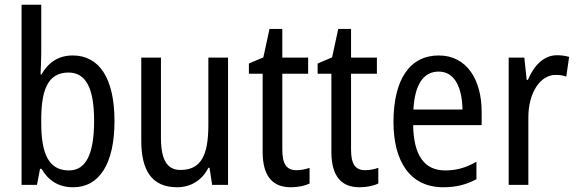

<svg xmlns="http://www.w3.org/2000/svg" viewBox="-20 -780 2432 810"><path d="M154 -553V-760H71V0H136L149 -68H155C185 -17 228 10 289 10C398 10 463 -88 463 -269C463 -451 398 -546 287 -546C227 -546 184 -517 155 -466H151C152 -493 154 -524 154 -553ZM269 -474C344 -474 377 -405 377 -270C377 -129 342 -61 271 -61C188 -61 154 -127 154 -260V-275C154 -395 179 -474 269 -474Z M942 -537H859V-253C859 -126 829 -63 741 -63C685 -63 659 -106 659 -199V-537H576V-186C576 -62 620 10 727 10C783 10 832 -18 859 -72H864L875 0H942Z M1230 -62C1188 -62 1171 -90 1171 -148V-469H1280V-537H1171V-658H1117L1091 -538L1030 -512V-469H1088V-140C1088 -34 1132 10 1207 10C1237 10 1266 4 1286 -6V-72C1270 -66 1249 -62 1230 -62Z M1520 -62C1478 -62 1461 -90 1461 -148V-469H1570V-537H1461V-658H1407L1381 -538L1320 -512V-469H1378V-140C1378 -34 1422 10 1497 10C1527 10 1556 4 1576 -6V-72C1560 -66 1539 -62 1520 -62Z M1831 -546C1709 -546 1640 -445 1640 -265C1640 -102 1708 10 1850 10C1904 10 1947 -1 1990 -24V-98C1946 -72 1905 -61 1858 -61C1770 -61 1725 -125 1723 -252H2012V-308C2012 -444 1949 -546 1831 -546ZM1831 -478C1900 -478 1930 -407 1931 -318H1724C1730 -425 1767 -478 1831 -478Z M2330 -547C2274 -547 2233 -504 2207 -443H2202L2192 -537H2126V0H2209V-282C2208 -388 2259 -464 2324 -464C2340 -464 2356 -462 2369 -457L2381 -540C2364 -545 2346 -547 2330 -547Z"/></svg>

Font: Noto Sans Khmer Condensed
Style: Regular
Weight: 400
Width: 3
Designer: Danh Hong and the Monotype Design Team
Foundry: Monotype Imaging Inc.
Version: Version 2.004